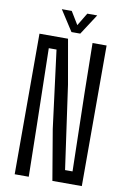

<svg xmlns="http://www.w3.org/2000/svg" viewBox="-102 -1017 708 1076"><g transform="rotate(10 251.5 -478.5)"><path d="M60.5 0V-800H223L267.5 -546.5L334.5 -72H377L367 -517L362.5 -800H442.5V0H275L226.5 -287L170 -729H126L135 -299.5L140.5 0ZM235.5 -840 160 -957H216.5L261 -884L305 -957H361.5L285.5 -840Z"/></g></svg>

Font: Big Shoulders Text Thin
Style: Regular
Weight: 400
Version: Version 2.002